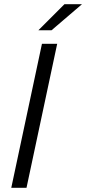

<svg xmlns="http://www.w3.org/2000/svg" viewBox="-20 -900 413 920"><path d="M181 -690H254L107 0H34ZM289 -880H373L227 -755H164Z"/></svg>

Font: D-DIN
Style: DIN-Italic
Weight: 400
Italic angle: -12°
Designer: Charles Nix
Foundry: Datto Inc.
Version: Version 1.00